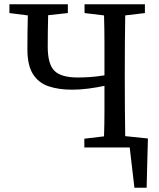

<svg xmlns="http://www.w3.org/2000/svg" viewBox="-20 -689 745 897"><path d="M24 -628V-669H297V-628L205 -618Q204 -581 203.5 -544.5Q203 -508 203 -471Q203 -389 234.5 -358Q266 -327 343 -327Q370 -327 400 -329Q430 -331 468 -337V-359Q468 -424 468 -488.5Q468 -553 466 -617L375 -628V-669H657V-628L565 -617Q564 -554 563.5 -489Q563 -424 563 -359V-310Q563 -246 563.5 -181.5Q564 -117 565 -53L671 -42L665 188H608L586 0H374V-41L466 -52Q468 -109 468 -168Q468 -227 468 -288Q431 -280 392 -275Q353 -270 316 -270Q255 -270 208 -285.5Q161 -301 134.5 -342Q108 -383 108 -459Q108 -498 108.5 -538Q109 -578 110 -617Z"/></svg>

Font: Source Serif Pro
Style: Regular
Weight: 400
Designer: Frank Grießhammer
Foundry: Adobe Systems Incorporated
Version: Version 3.001;hotconv 1.0.111;makeotfexe 2.5.65597